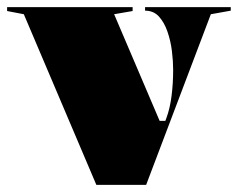

<svg xmlns="http://www.w3.org/2000/svg" viewBox="-40 -520 679 540"><path d="M231 0 27 -480 -20 -489V-500H333V-489L281 -480L409 -180H425L428 -188Q438 -215 442.5 -250Q447 -285 447 -324Q447 -348 443.5 -376.5Q440 -405 431 -431Q422 -457 407 -473.5Q392 -490 368 -490V-500H609V-490L553 -480L371 0Z"/></svg>

Font: Kalnia Thin
Style: Bold
Weight: 700
Version: Version 1.105